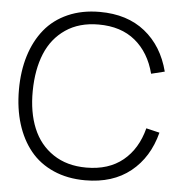

<svg xmlns="http://www.w3.org/2000/svg" viewBox="-53 -786 813 852"><g transform="rotate(5 353.5 -360.0)"><path d="M357.4 15.1Q278.3 15.1 215.8 -12.5Q153.3 -40 112.8 -89.8Q72.3 -139.6 51 -208.3Q29.8 -276.9 29.8 -359.9Q29.8 -442.9 51 -511.5Q72.3 -580.1 112.8 -629.9Q153.3 -679.7 215.8 -707.3Q278.3 -734.9 357.4 -734.9Q480 -734.9 559.3 -671.4Q638.7 -607.9 667.5 -496.1L607.9 -481.4Q584 -574.2 520.5 -626.5Q457 -678.7 357.4 -678.7Q271 -678.7 210.7 -637.7Q150.4 -596.7 121.3 -525.9Q92.3 -455.1 91.3 -359.9Q90.3 -265.1 119.6 -194.1Q148.9 -123 210 -82.3Q271 -41.5 357.4 -41.5Q457 -41.5 520.5 -93.5Q584 -145.5 607.9 -238.3L667.5 -224.1Q638.7 -112.3 559.3 -48.6Q480 15.1 357.4 15.1Z"/></g></svg>

Font: Manrope Light
Style: Regular
Weight: 300
Designer: Mikhail Sharanda
Foundry: Mikhail Sharanda
Version: Version 4.505;FEAKit 1.0